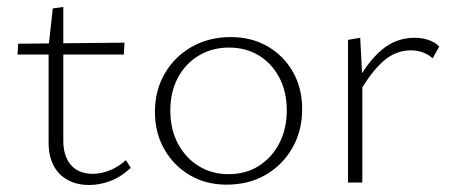

<svg xmlns="http://www.w3.org/2000/svg" viewBox="-20 -522 1296 549"><path d="M235 7Q200 7 173.5 -7.5Q147 -22 133 -49Q119 -76 119 -114V-390L131 -498L161 -502V-120Q161 -75 183 -50Q205 -25 245 -25Q269 -25 293 -34.5Q317 -44 340 -64L354 -42Q326 -16 295.5 -4.5Q265 7 235 7ZM334 -366H30L32 -397L336 -400Z M628 6Q569 6 523 -21Q477 -48 450 -95Q423 -142 423 -202Q423 -264 451.5 -312.5Q480 -361 529 -388.5Q578 -416 640 -416Q699 -416 745 -389.5Q791 -363 817.5 -316.5Q844 -270 844 -210Q844 -148 816 -99Q788 -50 739.5 -22Q691 6 628 6ZM633 -24Q684 -24 721.5 -48.5Q759 -73 779.5 -114Q800 -155 800 -206Q800 -260 778.5 -300.5Q757 -341 720 -363.5Q683 -386 635 -386Q586 -386 547.5 -362.5Q509 -339 488 -298.5Q467 -258 467 -206Q467 -152 489 -111Q511 -70 548.5 -47Q586 -24 633 -24Z M975 0V-408L1010 -414L1016 -297V0ZM1009 -260 997 -281Q1030 -344 1071 -379Q1112 -414 1166 -414Q1186 -414 1204.5 -408Q1223 -402 1236 -389L1217 -355Q1206 -366 1189.5 -372Q1173 -378 1155 -378Q1111 -378 1076 -347Q1041 -316 1009 -260Z"/></svg>

Font: Ysabeau ExtraLight
Style: Regular
Weight: 250
Designer: Christian Thalmann (Catharsis Fonts)
Version: Version 2.002